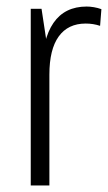

<svg xmlns="http://www.w3.org/2000/svg" viewBox="-20 -567 330 587"><path d="M74 -540H107L131 -382V0H74ZM109 -352Q109 -447 143.5 -497Q178 -547 245 -547Q255 -547 267 -545Q279 -543 290 -539L286 -488Q265 -495 242 -495Q188 -495 159.5 -455.5Q131 -416 131 -339Z"/></svg>

Font: Pathway Extreme Condensed Thin
Style: Regular
Weight: 250
Width: 3
Version: Version 1.001;gftools[0.9.26]